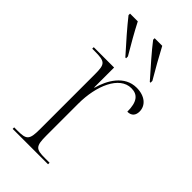

<svg xmlns="http://www.w3.org/2000/svg" viewBox="-238 -830 894 894"><g transform="rotate(45 209.5 -383.0)"><path d="M179 -606H184V-618C156 -665 124 -721 101 -766H50V-756C83 -714 132 -658 179 -606ZM340 -606H345V-618C317 -665 286 -721 262 -766H212V-756C244 -714 294 -658 340 -606ZM43 0H276V-10H246C186 -10 176 -18 176 -89V-299C176 -418 222 -525 300 -525C342 -525 364 -499 364 -434C393 -434 404 -452 404 -475C404 -515 370 -544 316 -544C236 -544 194 -468 177 -405H175V-536H41V-526H56C126 -526 134 -518 134 -451V-88C134 -18 123 -10 64 -10H43Z"/></g></svg>

Font: Noto Serif Display ExtraLight
Style: Regular
Weight: 200
Designer: Monotype Design Team
Foundry: Monotype Imaging Inc.
Version: Version 2.009